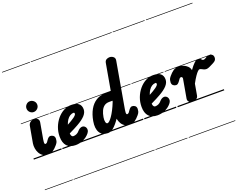

<svg xmlns="http://www.w3.org/2000/svg" viewBox="-233 -1668 3157 2533"><g transform="rotate(-20 1346.0 -401.0)"><path d="M56.5 -205 98.5 -440.5Q99.5 -449 107.2 -463.2Q115 -477.5 132.5 -489Q150 -500.5 180 -500.5Q214 -500.5 230.5 -482Q247 -463.5 241.5 -432L202 -209.5Q198 -186.5 197.5 -171.5Q197 -156.5 200.2 -149.2Q203.5 -142 209.5 -142Q217.5 -142 224.5 -146Q231.5 -150 235 -154L256 -184Q266 -198.5 278.2 -208.8Q290.5 -219 303.5 -219Q327 -219 345.2 -204.8Q363.5 -190.5 363.5 -161.5Q363.5 -148 359.2 -127.5Q355 -107 333.5 -82Q301 -43 270 -21.5Q239 0 196 0Q154.5 0 125.5 -19.2Q96.5 -38.5 79.5 -69.5Q62.5 -100.5 57 -136.2Q51.5 -172 56.5 -205ZM134 -666.5Q134 -697 156 -719.8Q178 -742.5 208.5 -742.5Q238 -742.5 261.8 -720.8Q285.5 -699 285.5 -666.5Q285.5 -635 262.8 -612.8Q240 -590.5 208.5 -590.5Q178.5 -590.5 156.2 -612.8Q134 -635 134 -666.5ZM56.5 -205 98.5 -440.5Q99.5 -449 107.2 -463.2Q115 -477.5 132.5 -489Q150 -500.5 180 -500.5Q214 -500.5 230.5 -482Q247 -463.5 241.5 -432L202 -209.5Q198 -186.5 197.5 -171.5Q197 -156.5 200.2 -149.2Q203.5 -142 209.5 -142Q217.5 -142 224.5 -146Q231.5 -150 235 -154L256 -184Q266 -198.5 278.2 -208.8Q290.5 -219 303.5 -219Q327 -219 345.2 -204.8Q363.5 -190.5 363.5 -161.5Q363.5 -148 359.2 -127.5Q355 -107 333.5 -82Q301 -43 270 -21.5Q239 0 196 0Q154.5 0 125.5 -19.2Q96.5 -38.5 79.5 -69.5Q62.5 -100.5 57 -136.2Q51.5 -172 56.5 -205ZM134 -666.5Q134 -697 156 -719.8Q178 -742.5 208.5 -742.5Q238 -742.5 261.8 -720.8Q285.5 -699 285.5 -666.5Q285.5 -635 262.8 -612.8Q240 -590.5 208.5 -590.5Q178.5 -590.5 156.2 -612.8Q134 -635 134 -666.5ZM-5 420.5H386.5V428.5H-5ZM-5 -16H386.5V0H-5ZM-5 -505.5H386.5V-497.5H-5ZM-5 -1230H386.5V-1222H-5Z M581 9Q500 9 459 -36Q418 -81 418 -167.5Q418 -235.5 441.2 -297Q464.5 -358.5 504.5 -406.5Q544.5 -454.5 595.8 -482Q647 -509.5 702.5 -509.5Q771.5 -509.5 805.8 -481.8Q840 -454 840 -400.5Q840 -378 830.8 -356.5Q821.5 -335 802.8 -314.2Q784 -293.5 756 -272.8Q728 -252 690.5 -231Q667.5 -217.5 633 -199.8Q598.5 -182 558.5 -163Q559 -154.5 560.2 -147.8Q561.5 -141 563.5 -135.5Q567.5 -125.5 574.8 -119Q582 -112.5 592 -112.5Q615 -112.5 637.8 -123Q660.5 -133.5 677.5 -154.5Q700 -180.5 726.2 -188Q752.5 -195.5 774 -179.5Q784.5 -172 791.5 -157Q798.5 -142 796.2 -122.2Q794 -102.5 775 -79.5Q740.5 -38.5 689 -14.8Q637.5 9 581 9ZM574 -279.5Q588 -287 601.5 -294.8Q615 -302.5 629 -310.5Q656.5 -326.5 674.5 -340Q692.5 -353.5 701.8 -364.8Q711 -376 711 -385Q711 -391.5 708.2 -396.5Q705.5 -401.5 699 -401.5Q671 -401.5 647 -386.2Q623 -371 604.5 -343.5Q586 -316 574 -279.5ZM581 9Q500 9 459 -36Q418 -81 418 -167.5Q418 -235.5 441.2 -297Q464.5 -358.5 504.5 -406.5Q544.5 -454.5 595.8 -482Q647 -509.5 702.5 -509.5Q771.5 -509.5 805.8 -481.8Q840 -454 840 -400.5Q840 -378 830.8 -356.5Q821.5 -335 802.8 -314.2Q784 -293.5 756 -272.8Q728 -252 690.5 -231Q667.5 -217.5 633 -199.8Q598.5 -182 558.5 -163Q559 -154.5 560.2 -147.8Q561.5 -141 563.5 -135.5Q567.5 -125.5 574.8 -119Q582 -112.5 592 -112.5Q615 -112.5 637.8 -123Q660.5 -133.5 677.5 -154.5Q700 -180.5 726.2 -188Q752.5 -195.5 774 -179.5Q784.5 -172 791.5 -157Q798.5 -142 796.2 -122.2Q794 -102.5 775 -79.5Q740.5 -38.5 689 -14.8Q637.5 9 581 9ZM574 -279.5Q588 -287 601.5 -294.8Q615 -302.5 629 -310.5Q656.5 -326.5 674.5 -340Q692.5 -353.5 701.8 -364.8Q711 -376 711 -385Q711 -391.5 708.2 -396.5Q705.5 -401.5 699 -401.5Q671 -401.5 647 -386.2Q623 -371 604.5 -343.5Q586 -316 574 -279.5ZM398.5 420.5H846.5V428.5H398.5ZM398.5 -16H846.5V0H398.5ZM398.5 -505.5H846.5V-497.5H398.5ZM398.5 -1230H846.5V-1222H398.5Z M1049.5 -210.5Q1043 -169.5 1049.8 -144.2Q1056.5 -119 1073.5 -119Q1085 -119 1102.2 -134.5Q1119.5 -150 1141 -180.8Q1162.5 -211.5 1186 -256.8Q1209.5 -302 1233 -361L1235.5 -375.5H1187.5Q1147 -375.5 1119.2 -355Q1091.5 -334.5 1074.8 -297.5Q1058 -260.5 1049.5 -210.5ZM905 -210.5Q920.5 -299.5 957 -364.5Q993.5 -429.5 1050.2 -465Q1107 -500.5 1184 -500.5H1257.5L1323.5 -874.5Q1329 -904.5 1349.5 -916.5Q1370 -928.5 1393.5 -928.5Q1423 -928.5 1446.2 -909.8Q1469.5 -891 1463 -856.5L1349.5 -209Q1345.5 -186 1345.2 -171Q1345 -156 1348.2 -149Q1351.5 -142 1357.5 -142Q1365.5 -142 1372.5 -146Q1379.5 -150 1383 -154L1404 -184Q1414 -198.5 1426.2 -208.8Q1438.5 -219 1451.5 -219Q1475 -219 1493.2 -204.8Q1511.5 -190.5 1511.5 -161.5Q1511.5 -148 1507.2 -127.5Q1503 -107 1481.5 -82Q1449 -43 1418 -21.5Q1387 0 1344 0Q1304 0 1275.5 -18.2Q1247 -36.5 1230 -66Q1213 -95.5 1206.5 -129L1206 -134Q1153.5 -58.5 1113.2 -26.2Q1073 6 1035 6Q956.5 6 921.8 -52.2Q887 -110.5 905 -210.5ZM1049.5 -210.5Q1043 -169.5 1049.8 -144.2Q1056.5 -119 1073.5 -119Q1085 -119 1102.2 -134.5Q1119.5 -150 1141 -180.8Q1162.5 -211.5 1186 -256.8Q1209.5 -302 1233 -361L1235.5 -375.5H1187.5Q1147 -375.5 1119.2 -355Q1091.5 -334.5 1074.8 -297.5Q1058 -260.5 1049.5 -210.5ZM905 -210.5Q920.5 -299.5 957 -364.5Q993.5 -429.5 1050.2 -465Q1107 -500.5 1184 -500.5H1257.5L1323.5 -874.5Q1329 -904.5 1349.5 -916.5Q1370 -928.5 1393.5 -928.5Q1423 -928.5 1446.2 -909.8Q1469.5 -891 1463 -856.5L1349.5 -209Q1345.5 -186 1345.2 -171Q1345 -156 1348.2 -149Q1351.5 -142 1357.5 -142Q1365.5 -142 1372.5 -146Q1379.5 -150 1383 -154L1404 -184Q1414 -198.5 1426.2 -208.8Q1438.5 -219 1451.5 -219Q1475 -219 1493.2 -204.8Q1511.5 -190.5 1511.5 -161.5Q1511.5 -148 1507.2 -127.5Q1503 -107 1481.5 -82Q1449 -43 1418 -21.5Q1387 0 1344 0Q1304 0 1275.5 -18.2Q1247 -36.5 1230 -66Q1213 -95.5 1206.5 -129L1206 -134Q1153.5 -58.5 1113.2 -26.2Q1073 6 1035 6Q956.5 6 921.8 -52.2Q887 -110.5 905 -210.5ZM840 420.5H1534.5V428.5H840ZM840 -16H1534.5V0H840ZM840 -505.5H1534.5V-497.5H840ZM840 -1230H1534.5V-1222H840Z M1731 9Q1650 9 1609 -36Q1568 -81 1568 -167.5Q1568 -235.5 1591.2 -297Q1614.5 -358.5 1654.5 -406.5Q1694.5 -454.5 1745.8 -482Q1797 -509.5 1852.5 -509.5Q1921.5 -509.5 1955.8 -481.8Q1990 -454 1990 -400.5Q1990 -378 1980.8 -356.5Q1971.5 -335 1952.8 -314.2Q1934 -293.5 1906 -272.8Q1878 -252 1840.5 -231Q1817.5 -217.5 1783 -199.8Q1748.5 -182 1708.5 -163Q1709 -154.5 1710.2 -147.8Q1711.5 -141 1713.5 -135.5Q1717.5 -125.5 1724.8 -119Q1732 -112.5 1742 -112.5Q1765 -112.5 1787.8 -123Q1810.5 -133.5 1827.5 -154.5Q1850 -180.5 1876.2 -188Q1902.5 -195.5 1924 -179.5Q1934.5 -172 1941.5 -157Q1948.5 -142 1946.2 -122.2Q1944 -102.5 1925 -79.5Q1890.5 -38.5 1839 -14.8Q1787.5 9 1731 9ZM1724 -279.5Q1738 -287 1751.5 -294.8Q1765 -302.5 1779 -310.5Q1806.5 -326.5 1824.5 -340Q1842.5 -353.5 1851.8 -364.8Q1861 -376 1861 -385Q1861 -391.5 1858.2 -396.5Q1855.5 -401.5 1849 -401.5Q1821 -401.5 1797 -386.2Q1773 -371 1754.5 -343.5Q1736 -316 1724 -279.5ZM1731 9Q1650 9 1609 -36Q1568 -81 1568 -167.5Q1568 -235.5 1591.2 -297Q1614.5 -358.5 1654.5 -406.5Q1694.5 -454.5 1745.8 -482Q1797 -509.5 1852.5 -509.5Q1921.5 -509.5 1955.8 -481.8Q1990 -454 1990 -400.5Q1990 -378 1980.8 -356.5Q1971.5 -335 1952.8 -314.2Q1934 -293.5 1906 -272.8Q1878 -252 1840.5 -231Q1817.5 -217.5 1783 -199.8Q1748.5 -182 1708.5 -163Q1709 -154.5 1710.2 -147.8Q1711.5 -141 1713.5 -135.5Q1717.5 -125.5 1724.8 -119Q1732 -112.5 1742 -112.5Q1765 -112.5 1787.8 -123Q1810.5 -133.5 1827.5 -154.5Q1850 -180.5 1876.2 -188Q1902.5 -195.5 1924 -179.5Q1934.5 -172 1941.5 -157Q1948.5 -142 1946.2 -122.2Q1944 -102.5 1925 -79.5Q1890.5 -38.5 1839 -14.8Q1787.5 9 1731 9ZM1724 -279.5Q1738 -287 1751.5 -294.8Q1765 -302.5 1779 -310.5Q1806.5 -326.5 1824.5 -340Q1842.5 -353.5 1851.8 -364.8Q1861 -376 1861 -385Q1861 -391.5 1858.2 -396.5Q1855.5 -401.5 1849 -401.5Q1821 -401.5 1797 -386.2Q1773 -371 1754.5 -343.5Q1736 -316 1724 -279.5ZM1548.5 420.5H1996.5V428.5H1548.5ZM1548.5 -16H1996.5V0H1548.5ZM1548.5 -505.5H1996.5V-497.5H1548.5ZM1548.5 -1230H1996.5V-1222H1548.5Z M2229.5 0Q2201.5 0 2179.8 -18.2Q2158 -36.5 2163.5 -68.5L2210 -332Q2211 -337 2209.8 -341.8Q2208.5 -346.5 2206 -350.2Q2203.5 -354 2200 -356.2Q2196.5 -358.5 2192.5 -358.5Q2181.5 -358.5 2176 -354.5Q2170.5 -350.5 2167.5 -346.5L2146 -316.5Q2136 -302.5 2123.8 -292Q2111.5 -281.5 2098.5 -281.5Q2075.5 -281.5 2057 -296Q2038.5 -310.5 2038.5 -339.5Q2038.5 -353 2042.8 -373.5Q2047 -394 2068.5 -418.5Q2101 -457.5 2132.2 -479Q2163.5 -500.5 2206 -500.5Q2241.5 -500.5 2274.2 -487.8Q2307 -475 2330 -451.8Q2353 -428.5 2359 -396Q2397 -449.5 2427 -478Q2457 -506.5 2480 -506.5Q2503.5 -506.5 2513.5 -498Q2523.5 -489.5 2530 -480.8Q2536.5 -472 2549.5 -472Q2564 -472 2578.8 -481.5Q2593.5 -491 2601.5 -496Q2615.5 -505.5 2638.2 -506Q2661 -506.5 2679.2 -493.5Q2697.5 -480.5 2697.5 -450Q2697.5 -428.5 2687.2 -415.2Q2677 -402 2663 -394Q2649 -386 2637.5 -380Q2617.5 -369.5 2590.5 -356.8Q2563.5 -344 2546 -344Q2525.5 -344 2509.5 -351.2Q2493.5 -358.5 2480.2 -365.8Q2467 -373 2455 -373Q2446.5 -373 2430 -357.5Q2413.5 -342 2389.5 -307.2Q2365.5 -272.5 2334.5 -215L2307 -58.5Q2302 -30 2278 -15Q2254 0 2229.5 0ZM2229.5 0Q2201.5 0 2179.8 -18.2Q2158 -36.5 2163.5 -68.5L2210 -332Q2211 -337 2209.8 -341.8Q2208.5 -346.5 2206 -350.2Q2203.5 -354 2200 -356.2Q2196.5 -358.5 2192.5 -358.5Q2181.5 -358.5 2176 -354.5Q2170.5 -350.5 2167.5 -346.5L2146 -316.5Q2136 -302.5 2123.8 -292Q2111.5 -281.5 2098.5 -281.5Q2075.5 -281.5 2057 -296Q2038.5 -310.5 2038.5 -339.5Q2038.5 -353 2042.8 -373.5Q2047 -394 2068.5 -418.5Q2101 -457.5 2132.2 -479Q2163.5 -500.5 2206 -500.5Q2241.5 -500.5 2274.2 -487.8Q2307 -475 2330 -451.8Q2353 -428.5 2359 -396Q2397 -449.5 2427 -478Q2457 -506.5 2480 -506.5Q2503.5 -506.5 2513.5 -498Q2523.5 -489.5 2530 -480.8Q2536.5 -472 2549.5 -472Q2564 -472 2578.8 -481.5Q2593.5 -491 2601.5 -496Q2615.5 -505.5 2638.2 -506Q2661 -506.5 2679.2 -493.5Q2697.5 -480.5 2697.5 -450Q2697.5 -428.5 2687.2 -415.2Q2677 -402 2663 -394Q2649 -386 2637.5 -380Q2617.5 -369.5 2590.5 -356.8Q2563.5 -344 2546 -344Q2525.5 -344 2509.5 -351.2Q2493.5 -358.5 2480.2 -365.8Q2467 -373 2455 -373Q2446.5 -373 2430 -357.5Q2413.5 -342 2389.5 -307.2Q2365.5 -272.5 2334.5 -215L2307 -58.5Q2302 -30 2278 -15Q2254 0 2229.5 0ZM2015.5 420.5H2668.5V428.5H2015.5ZM2015.5 -16H2668.5V0H2015.5ZM2015.5 -505.5H2668.5V-497.5H2015.5ZM2015.5 -1230H2668.5V-1222H2015.5Z"/></g></svg>

Font: Edu VIC WA NT Pre Guide
Style: Regular
Weight: 400
Designer: Tina and Corey Anderson, Eben Sorkin, Mirko Velimirovic
Foundry: Google for Education
Version: Version 1.000